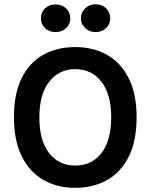

<svg xmlns="http://www.w3.org/2000/svg" viewBox="-20 -888 722 922"><path d="M341 14Q254.5 14 188.2 -24Q122 -62 84.5 -137.5Q47 -213 47 -325Q47 -439 84.5 -513.8Q122 -588.5 188.2 -625.2Q254.5 -662 341 -662Q428 -662 494.5 -624.2Q561 -586.5 598.5 -511.5Q636 -436.5 636 -325Q636 -211.5 598.5 -136.2Q561 -61 494.5 -23.5Q428 14 341 14ZM341 -93Q420.5 -93 467.2 -153Q514 -213 514 -326Q514 -434.5 467.2 -495.2Q420.5 -556 341 -556Q263 -556 216 -495.2Q169 -434.5 169 -325Q169 -212.5 216 -152.8Q263 -93 341 -93ZM438.5 -734Q409.5 -734 389 -753Q368.5 -772 368.5 -800.5Q368.5 -829 389 -848.2Q409.5 -867.5 438.5 -867.5Q469.5 -867.5 489.5 -848.2Q509.5 -829 509.5 -800.5Q509.5 -772 489.5 -753Q469.5 -734 438.5 -734ZM246.5 -734Q216 -734 196.2 -753Q176.5 -772 176.5 -799.5Q176.5 -829 196.2 -847.8Q216 -866.5 246.5 -866.5Q277.5 -866.5 297.5 -847.8Q317.5 -829 317.5 -799.5Q317.5 -772 297.5 -753Q277.5 -734 246.5 -734Z"/></svg>

Font: Karla
Style: Bold
Weight: 700
Designer: Jonathan Pinhorn
Version: Version 2.004; ttfautohint (v1.8.4.7-5d5b);gftools[0.9.33]